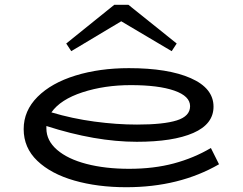

<svg xmlns="http://www.w3.org/2000/svg" viewBox="-20 -769 1017 803"><path d="M896 -82Q730 14 508 14Q388 14 290.5 -14Q193 -42 136 -96.5Q79 -151 79 -229Q79 -306 137 -364Q195 -422 295.5 -453Q396 -484 519 -484Q683 -484 778 -442Q873 -400 873 -323Q873 -250 788.5 -213Q704 -176 552 -176Q379 -176 174 -242V-232Q174 -181 218.5 -142.5Q263 -104 341.5 -83.5Q420 -63 520 -63Q623 -63 707 -85.5Q791 -108 862 -150ZM195 -299Q282 -273 375 -260.5Q468 -248 553 -248Q664 -248 719.5 -265.5Q775 -283 775 -325Q775 -367 709 -390Q643 -413 527 -413Q417 -413 325 -383Q233 -353 195 -299ZM257 -587 458 -749H517L719 -587L698 -555L487 -680L278 -555Z"/></svg>

Font: BioRhyme Expanded
Style: Regular
Weight: 400
Width: 7
Designer: Aoife Mooney
Foundry: Aoife Mooney Type
Version: Version 1.001